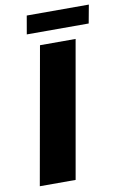

<svg xmlns="http://www.w3.org/2000/svg" viewBox="-93 -896 609 950"><g transform="rotate(-10 211.5 -421.5)"><path d="M95 -751H406L423 -843H111ZM28 0H208L329 -687H150Z"/></g></svg>

Font: Archivo ExtraBold
Style: Italic
Weight: 800
Italic angle: -10°
Designer: Hector Gatti
Foundry: Omnibus-Type
Version: Version 2.001